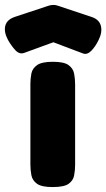

<svg xmlns="http://www.w3.org/2000/svg" viewBox="-78 -748 430 777"><path d="M135 9Q90 9 71.5 -4.5Q53 -18 49 -39Q45 -60 45 -82V-408Q45 -430 49 -450.5Q53 -471 72 -484.5Q91 -498 136 -498Q181 -498 199.5 -484.5Q218 -471 222 -450Q226 -429 226 -406V-81Q226 -59 222 -38Q218 -17 199.5 -4Q181 9 135 9ZM138 -728Q146 -728 152.5 -726Q159 -724 162 -723L291 -680Q323 -670 330 -644Q337 -618 321 -586Q308 -559 291 -542Q274 -525 257 -532L138 -577L20 -534Q1 -527 -15.5 -544.5Q-32 -562 -46 -587Q-63 -619 -56.5 -644Q-50 -669 -17 -680L113 -723Q115 -724 122.5 -726Q130 -728 138 -728Z"/></svg>

Font: Fredoka Expanded
Style: Bold
Weight: 700
Width: 7
Designer: Ben Nathan
Foundry: Milena B. Brandão, Ben Nathan
Version: Version 2.001